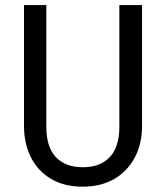

<svg xmlns="http://www.w3.org/2000/svg" viewBox="-20 -708 640 740"><path d="M527.5 -688.5V-223Q527.5 -153.5 499.2 -100.5Q471 -47.5 419.8 -18Q368.5 11.5 299 11.5Q228 11.5 177.2 -18.2Q126.5 -48 99.5 -101Q72.5 -154 72.5 -223V-688.5H158.5V-220Q158.5 -141.5 195.2 -102.5Q232 -63.5 299 -63.5Q366.5 -63.5 403.2 -102.5Q440 -141.5 440 -220V-688.5Z"/></svg>

Font: Fast_Mono
Style: Regular
Weight: 400
Monospace: yes
Designer: Carrois Corporate, Edenspiekermann AG, Nikita Prokopov
Foundry: Carrois Corporate, Edenspiekermann AG, Nikita Prokopov
Version: Version 5.002